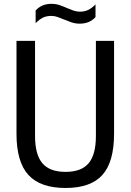

<svg xmlns="http://www.w3.org/2000/svg" viewBox="-20 -948 665 978"><path d="M314 9.5Q185.5 9.5 124.8 -56.8Q64 -123 64 -267V-740H158.5V-255.5Q158.5 -160.5 195.8 -116.5Q233 -72.5 314 -72.5Q394.5 -72.5 431.5 -116.5Q468.5 -160.5 468.5 -255.5V-740H561V-267Q561 -123 501.5 -56.8Q442 9.5 314 9.5ZM386 -827.5Q363.5 -827.5 344 -834.2Q324.5 -841 306.5 -848.5Q290 -855.5 274 -861.2Q258 -867 241.5 -867Q216.5 -867 198 -857.8Q179.5 -848.5 161.5 -830V-894.5Q192 -928.5 242 -928.5Q264.5 -928.5 284 -921.8Q303.5 -915 321.5 -907Q338 -900 354 -894.2Q370 -888.5 386.5 -888.5Q411.5 -888.5 430 -897.8Q448.5 -907 466.5 -925.5V-861Q436.5 -827.5 386 -827.5Z"/></svg>

Font: Encode Sans Condensed Medium
Style: Regular
Weight: 500
Width: 3
Designer: Multiple Designers
Foundry: Impallari Type
Version: Version 3.000; ttfautohint (v1.8.3) -l 8 -r 50 -G 200 -x 14 